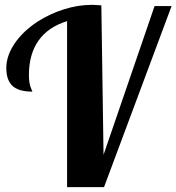

<svg xmlns="http://www.w3.org/2000/svg" viewBox="-20 -770 726 790"><path d="M133 -680Q184 -713 242.5 -731.5Q301 -750 357 -750Q364 -750 372.5 -749.5Q381 -749 397 -748L406 -133L616 -745H686L408 0H256V-683Q178 -659 138.5 -603Q99 -547 99 -461Q99 -442 101.5 -428Q104 -414 110 -401Q112 -397 112.5 -395.5Q113 -394 113 -393Q57 -393 31.5 -416.5Q6 -440 6 -490Q6 -540 39.5 -590Q73 -640 133 -680Z"/></svg>

Font: Galada
Style: Regular
Weight: 400
Designer: Latin by Pablo Impallari, Bengali by Jeremie Hornus, Yoann Minet, and Juan Bruce
Foundry: black foundry
Version: Version 1.261;PS 1.261;hotconv 1.0.86;makeotf.lib2.5.63406